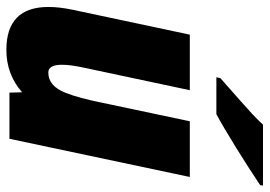

<svg xmlns="http://www.w3.org/2000/svg" viewBox="-158 -668 814 579"><g transform="rotate(90 248.5 -378.0)"><path d="M518.1 -764.6 516.6 -755.9Q470.2 -724.6 403.6 -683.3Q336.9 -642.1 302.7 -624H191.4L194.3 -636.2Q279.8 -711.4 301.3 -731.4Q322.8 -751.5 334.5 -764.6ZM108.9 9.3Q-20.5 9.3 -20.5 -117.7Q-20.5 -150.9 -11.7 -192.4L63 -543.9H230.5L162.1 -222.2Q153.8 -183.1 153.8 -158.7Q153.8 -117.2 177.2 -117.2Q217.8 -117.2 238.3 -168.9Q254.4 -209.5 269 -282.7L324.2 -543.9H492.2L377 0H237.8L236.8 -38.1Q182.6 9.3 108.9 9.3Z"/></g></svg>

Font: Open Sans Hebrew Condensed Extra Bold
Style: Italic
Weight: 800
Width: 3
Italic angle: -12°
Foundry: Ascender Corporation, Yanek Iontef
Version: Version 2.001;PS 002.001;hotconv 1.0.70;makeotf.lib2.5.58329